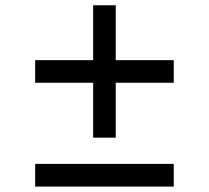

<svg xmlns="http://www.w3.org/2000/svg" viewBox="-20 -690 772 710"><path d="M324.5 -181H408V-384H622.5V-467.5H408V-670.5H324.5V-467.5H110V-384H324.5ZM110 0H622.5V-84H110Z"/></svg>

Font: Spartan Medium
Style: Regular
Weight: 500
Designer: Matt Bailey, Mirko Velimirovic
Foundry: Matt Bailey
Version: Version 1.003; ttfautohint (v1.8.3)